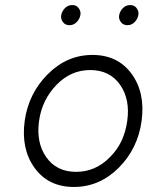

<svg xmlns="http://www.w3.org/2000/svg" viewBox="-20 -730 590 762"><path d="M267 -710Q250 -710 238 -698Q226 -686 223 -670Q220 -655 230 -642Q239 -630 256 -630Q272 -630 284 -642Q296 -654 299 -670Q302 -685 292 -698Q283 -710 267 -710ZM497 -710Q480 -710 468 -698Q456 -686 453 -670Q450 -655 460 -642Q469 -630 486 -630Q502 -630 514 -642Q526 -654 529 -670Q532 -685 522 -698Q513 -710 497 -710ZM338 -452Q416 -452 457 -393Q497 -335 485 -250Q479 -207 462.5 -171.5Q446 -136 417 -107Q360 -48 282 -48Q204 -48 163 -107Q123 -165 135 -250Q141 -293 158.5 -328.5Q176 -364 204 -393Q261 -452 338 -452ZM347 -512Q246 -512 170 -436Q93 -359 78 -250Q63 -139 117 -64Q172 12 273 12Q375 12 451 -64Q527 -140 542 -250Q557 -361 503 -436Q448 -512 347 -512Z"/></svg>

Font: Unageo
Style: Light-Italic
Weight: 300
Designer: Richard Sepsi
Foundry: Richard Sepsi
Version: Version 2.000